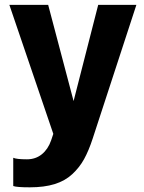

<svg xmlns="http://www.w3.org/2000/svg" viewBox="-20 -551 602 800"><path d="M104.5 229.5Q49.3 229.5 35.2 224.1V106.4Q48.8 112.8 92.3 112.8Q128.4 112.8 154.3 91.8Q180.2 70.8 192.9 34.2L202.1 6.8L19 -530.8H180.7L286.6 -129.9L389.2 -530.8H548.3L366.2 26.4Q349.6 77.1 330.3 112.1Q311 147 281 174.8Q251 202.6 207.5 216.1Q164.1 229.5 104.5 229.5Z"/></svg>

Font: Epilogue
Style: Bold
Weight: 700
Designer: Tyler Finck
Foundry: Etcetera Type Co
Version: Version 2.112